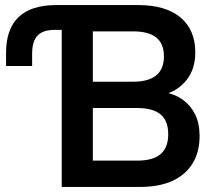

<svg xmlns="http://www.w3.org/2000/svg" viewBox="-20 -739 865 759"><path d="M224 0V-621H197Q150 -621 128.5 -598.5Q107 -576 107 -526V-478H4V-531Q4 -624 53.5 -671.5Q103 -719 203 -719H526Q635 -719 693.5 -670Q752 -621 752 -532Q752 -467 718.5 -424Q685 -381 631 -366V-374Q672 -367 703 -344.5Q734 -322 751.5 -286.5Q769 -251 769 -201Q769 -138 741 -92.5Q713 -47 660.5 -23.5Q608 0 534 0ZM347 -104H522Q585 -104 615 -130Q645 -156 645 -208Q645 -262 614.5 -287Q584 -312 522 -312H347ZM347 -416H506Q567 -416 597.5 -441Q628 -466 628 -516Q628 -566 598 -590.5Q568 -615 506 -615H347Z"/></svg>

Font: Nunitoga
Style: Bold
Weight: 700
Designer: Vernon Adams
Foundry: Vernon Adams
Version: Version 1.0